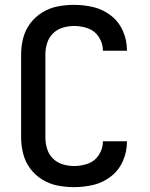

<svg xmlns="http://www.w3.org/2000/svg" viewBox="-20 -763 616 791"><path d="M285 8Q326 8 365.5 -1.5Q405 -11 437.5 -36.5Q470 -62 486.5 -100Q503 -138 503 -179V-181H404Q404 -181 404 -180Q404 -151 387.5 -125Q371 -99 343 -89Q315 -79 285 -79Q262 -79 238.5 -86Q215 -93 198 -110Q181 -127 174 -150Q167 -173 167 -197V-539Q167 -562 174 -585Q181 -608 198 -625Q215 -642 238.5 -649Q262 -656 285 -656Q315 -656 343 -646Q371 -636 387.5 -610Q404 -584 404 -555Q404 -555 404 -554H503V-557Q503 -597 486.5 -635Q470 -673 437.5 -698.5Q405 -724 365.5 -733.5Q326 -743 285 -743Q251 -743 217.5 -736.5Q184 -730 154.5 -712Q125 -694 104.5 -666.5Q84 -639 75.5 -606Q67 -573 67 -539V-197Q67 -163 75.5 -129.5Q84 -96 104.5 -68.5Q125 -41 154.5 -23Q184 -5 217.5 1.5Q251 8 285 8Z"/></svg>

Font: Iosevka Sparkle Medium
Style: Regular
Weight: 500
Designer: Belleve Invis
Foundry: Belleve Invis
Version: Version 4.5.0; ttfautohint (v1.8.3)